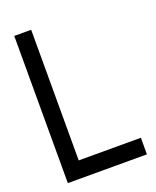

<svg xmlns="http://www.w3.org/2000/svg" viewBox="-132 -779 699 858"><g transform="rotate(-20 217.5 -350.0)"><path d="M40.8 0V-700H121.2V-78.8H416.8V0Z"/></g></svg>

Font: Stick No Bills ExtraLight
Style: Regular
Weight: 200
Designer: Kosala Senevirathne, Siva Puranthara, Lasantha Premarathna, Tharique Azeez
Foundry: mooniak
Version: Version 2.000